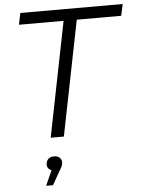

<svg xmlns="http://www.w3.org/2000/svg" viewBox="-62 -749 783 1059"><g transform="rotate(-5 329.0 -219.0)"><path d="M325 -636H78L91 -700H658L644 -636H398L271 0H198ZM249 140Q249 151 245 160.5Q241 170 231 186L188 262H150L187 179Q176 175 169.5 166.5Q163 158 163 147Q163 128 174.5 116Q186 104 206 104Q226 104 237.5 114Q249 124 249 140Z"/></g></svg>

Font: Idrija
Style: Italic
Weight: 400
Italic angle: -11.3°
Designer: Julieta Ulanovsky
Foundry: Julieta Ulanovsky
Version: Version 7.200